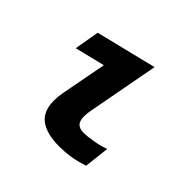

<svg xmlns="http://www.w3.org/2000/svg" viewBox="-141 -715 882 882"><g transform="rotate(45 300.0 -274.0)"><path d="M178 -122.5Q178 -150 183.5 -178L225.5 -399.5L79 -363.5L100 -485L396.5 -558L331.5 -210.5Q327 -187.5 327 -170.5Q327 -138.5 340.8 -126.2Q354.5 -114 378.5 -114Q403 -114 441.8 -120.8Q480.5 -127.5 508.5 -138.5L494.5 -15.5Q450.5 -1 415.5 4.2Q380.5 9.5 343.5 9.5Q263.5 9.5 220.8 -21.5Q178 -52.5 178 -122.5Z"/></g></svg>

Font: JuliaMono ExtraBold
Style: Italic
Weight: 800
Italic angle: -9°
Monospace: yes
Designer: cormullion
Foundry: corm
Version: Version 0.057; ttfautohint (v1.8.4)